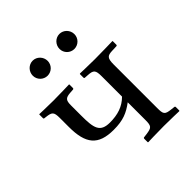

<svg xmlns="http://www.w3.org/2000/svg" viewBox="-174 -738 858 858"><g transform="rotate(-45 255.0 -309.5)"><path d="M335 -353V-225C303 -193 264 -181 215 -181C153 -181 146 -215 146 -293V-359C146 -391 153 -399 186 -401L201 -402C205 -402 207 -404 207 -408V-429L206 -431C206 -431 145 -429 106 -429C72 -429 18 -431 18 -431L17 -429V-407C17 -403 19 -402 22 -402L30 -401C64 -397 71 -392 71 -354V-297C71 -191 106 -146 204 -146C264 -146 296 -160 335 -189V-78C335 -39 330 -34 294 -29L278 -27C274 -27 272 -25 272 -21V0L274 2C274 2 333 0 374 0C411 0 470 2 470 2L472 0V-22C472 -25 470 -27 467 -27L450 -29C413 -33 410 -40 410 -78V-353C410 -394 419 -400 450 -401L476 -402C479 -402 481 -404 481 -407V-429L480 -431C480 -431 412 -429 368 -429C332 -429 275 -431 275 -431L273 -429V-407C273 -403 275 -402 279 -402L294 -401C329 -399 335 -392 335 -353ZM119 -573C119 -547 140 -526 166 -526C192 -526 213 -547 213 -573C213 -599 192 -621 166 -621C140 -621 119 -599 119 -573ZM288 -573C288 -547 309 -526 335 -526C361 -526 382 -547 382 -573C382 -599 361 -621 335 -621C309 -621 288 -599 288 -573Z"/></g></svg>

Font: Libertinus Serif Display
Style: Regular
Weight: 400
Designer: Philipp H. Poll, Khaled Hosny
Foundry: Caleb Maclennan
Version: Version 7.050;RELEASE